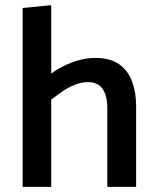

<svg xmlns="http://www.w3.org/2000/svg" viewBox="-20 -726 603 746"><path d="M179 -339Q200 -355 223 -371Q246 -387 271.5 -397Q297 -407 321 -407Q361 -407 379 -380Q397 -353 397 -305V0H509V-312Q509 -366 493.5 -408.5Q478 -451 443.5 -476Q409 -501 349 -501Q319 -501 286 -492Q253 -483 221.5 -466.5Q190 -450 162 -427ZM179 0V-706L68 -695V0Z"/></svg>

Font: Catamaran SemiBold
Style: Regular
Weight: 600
Designer: Pria Ravichandran
Version: Version 2.000